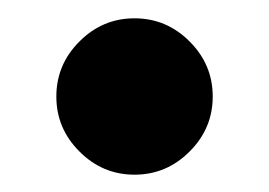

<svg xmlns="http://www.w3.org/2000/svg" viewBox="-20 -180 300 214"><path d="M42.8 -72.4Q42.8 -108.1 68.6 -133.8Q94.3 -159.6 129.9 -159.6Q165.6 -159.6 191.3 -133.8Q217.1 -108.1 217.1 -72.4Q217.1 -36.8 191.3 -11.1Q165.6 14.7 129.9 14.7Q94.3 14.7 68.6 -11.1Q42.8 -36.8 42.8 -72.4Z"/></svg>

Font: Oak Sans Light
Style: Regular
Weight: 400
Designer: Erik Kennedy, Walven
Foundry: Erik Kennedy, Walven
Version: Version 1.100;Glyphs 3.1.2 (3151)